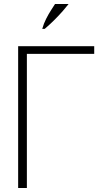

<svg xmlns="http://www.w3.org/2000/svg" viewBox="-20 -948 548 968"><path d="M71.5 -715V0H115.5V-707.5L90.5 -676.5H455V-715ZM193 -802.5Q200.5 -829.5 212.8 -853.5Q225 -877.5 237.5 -896.8Q250 -916 257.5 -928H326Q314.5 -913 297 -893Q279.5 -873 256.8 -850Q234 -827 205.5 -802.5Z"/></svg>

Font: Russolo 10pt ExtraLight
Style: Regular
Weight: 200
Designer: Micah Stupak-Hahn
Version: Version 1.000